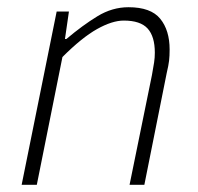

<svg xmlns="http://www.w3.org/2000/svg" viewBox="-20 -512 550 532"><path d="M40 0 137 -480H171L160 -404H164Q209 -442 250 -467Q291 -492 336 -492Q398 -492 424 -460Q450 -428 450 -375Q450 -357 448.5 -344Q447 -331 442 -310L380 0H339L401 -304Q405 -326 407 -339Q409 -352 409 -366Q409 -411 389 -433Q369 -455 323 -455Q291 -455 249 -431.5Q207 -408 153 -354L82 0Z"/></svg>

Font: TypoPRO Source Sans Pro
Style: Italic
Weight: 300
Italic angle: -11°
Designer: Paul D. Hunt
Foundry: Adobe Systems Incorporated
Version: Version 1.075;PS 2.000;hotconv 1.0.86;makeotf.lib2.5.63406